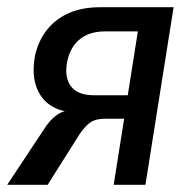

<svg xmlns="http://www.w3.org/2000/svg" viewBox="-24 -512 533 532"><path d="M-4 0 96 -151Q114 -180 133.5 -193.5Q153 -207 177 -207H189L186 -201Q146 -201 117.5 -219Q89 -237 76.5 -272Q64 -307 73 -358Q83 -401 107.5 -431Q132 -461 168.5 -476.5Q205 -492 254 -492H457L379 0H291L320 -183H267Q242 -183 227.5 -173.5Q213 -164 197 -141L108 0ZM237 -248H330L358 -425H267Q225 -425 198 -404Q171 -383 162 -341Q154 -298 172.5 -273Q191 -248 237 -248Z"/></svg>

Font: Nunito Sans 10pt Condensed SemiBold
Style: Italic
Weight: 600
Width: 3
Italic angle: -9°
Designer: Vernon Adams
Foundry: Vernon Adams
Version: Version 3.101;gftools[0.9.27]